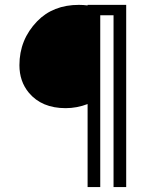

<svg xmlns="http://www.w3.org/2000/svg" viewBox="-20 -757 614 777"><path d="M490.7 0H439.5V-695.3H385.7V0H334.5V-335.9Q291 -319.3 245.6 -319.3Q148.9 -319.3 96.7 -381.8Q58.6 -427.7 58.6 -493.2Q58.6 -596.7 130.4 -670.9Q194.8 -737.3 299.3 -737.3Q317.4 -737.3 334.5 -734.9V-737.3H490.7Z"/></svg>

Font: Klaudia
Style: Bold
Weight: 700
Designer: Wojciech Kalinowski "wmk69" (wmk69@o2.pl)
Foundry: Wojciech Kalinowski "wmk69" (wmk69@o2.pl)
Version: Version 3.1.0; 2021-05-10